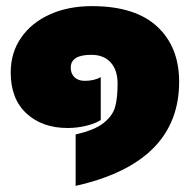

<svg xmlns="http://www.w3.org/2000/svg" viewBox="-20 -515 620 627"><path d="M227 -76Q289 -90 318.5 -113.5Q348 -137 356 -166Q364 -195 364 -242Q364 -286 341.5 -311Q319 -336 278 -336Q211 -336 211 -294Q211 -275 223 -263Q235 -251 257 -251Q287 -251 309 -263V-123Q290 -111 260.5 -104Q231 -97 201 -97Q118 -97 66.5 -144.5Q15 -192 15 -278Q15 -343 49 -392Q83 -441 143 -468Q203 -495 280 -495Q421 -495 493 -428.5Q565 -362 565 -248Q565 16 227 92Z"/></svg>

Font: Prompt Black
Style: Regular
Weight: 900
Designer: Katatrad Team
Foundry: CadsonDemak
Version: Version 1.001